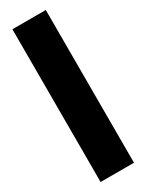

<svg xmlns="http://www.w3.org/2000/svg" viewBox="-189 -731 580 762"><g transform="rotate(-30 101.5 -350.0)"><path d="M25 0V-700H178V0Z"/></g></svg>

Font: Georama ExtraCondensed ExtraBold
Style: Regular
Weight: 800
Width: 2
Designer: Jean-Baptiste Levee
Foundry: Production Type
Version: Version 1.000